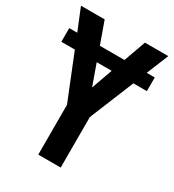

<svg xmlns="http://www.w3.org/2000/svg" viewBox="-174 -813 826 912"><g transform="rotate(30 239.5 -357.0)"><path d="M474 -594V-519H400L301 -277V0H178V-273L79 -519H5V-594H49L0 -714H130L173 -594H308L351 -714H479L430 -594ZM240 -404 281 -519H199Z"/></g></svg>

Font: Avrile Sans Condensed SemiBold
Style: Regular
Weight: 600
Width: 3
Designer: Monotype Design Team
Foundry: Monotype Imaging Inc.
Version: Version 2.001;September 10, 2019;FontCreator 11.5.0.2425 64-